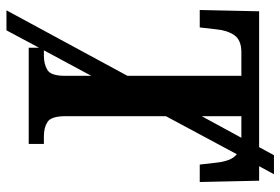

<svg xmlns="http://www.w3.org/2000/svg" viewBox="-157 -643 869 595"><g transform="rotate(90 277.5 -345.5)"><path d="M12 69 215 -306V-659H142Q104 -659 89 -637Q74 -615 71 -582L65 -530H11L15 -714H436L461 -760H520L495 -714H540L544 -530H490L484 -582Q482 -602 476 -618.5Q470 -635 458 -645L340 -425V-115Q340 -70 357.5 -58.5Q375 -47 402 -47H426V0H128V-32L74 69ZM340 -659V-536L407 -659ZM215 -113V-194L136 -47H152Q179 -47 197 -58Q215 -69 215 -113Z"/></g></svg>

Font: Noto Serif Condensed SemiBold
Style: Regular
Weight: 600
Width: 3
Designer: Monotype Design Team
Foundry: Monotype Imaging Inc.
Version: Version 2.013